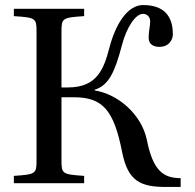

<svg xmlns="http://www.w3.org/2000/svg" viewBox="-20 -727 772 762"><path d="M35 0H314V-29C226 -35 224 -37 224 -93V-341H273C388 -341 432 -290 465 -122C488 -7 539 15 639 15H697V-20C627 -20 587 -51 563 -171C542 -274 447 -354 356 -368V-371C410 -388 435 -437 464 -548C482 -618 518 -672 547 -672C566 -672 576 -658 576 -642C576 -621 570 -607 570 -577C570 -552 588 -541 612 -541C653 -541 666 -572 666 -591C666 -636 653 -707 548 -707C488 -707 440 -636 414 -537C392 -453 365 -380 250 -380H224V-599C224 -655 226 -657 314 -663V-692H35V-663C123 -657 125 -655 125 -599V-93C125 -37 123 -35 35 -29Z"/></svg>

Font: Lingua Franca
Style: Regular
Weight: 400
Version: Version 1.19